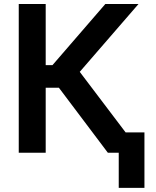

<svg xmlns="http://www.w3.org/2000/svg" viewBox="-20 -747 763 939"><path d="M507.5 0 268.1 -317.8H203.5V0H71.7V-727.3H203.5V-428.3H236.5L495 -727.3H657.3L370 -395.6L669.7 0ZM686.4 -99.4V171.9H560.7V-99.4Z"/></svg>

Font: Inter Zeller Semi Bold
Style: Regular
Weight: 600
Designer: Rasmus Andersson; Joe Bland
Foundry: zeller
Version: Version 3.015;git-dec3a8cb1